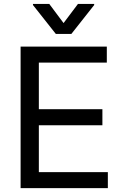

<svg xmlns="http://www.w3.org/2000/svg" viewBox="-20 -967 639 987"><path d="M85.9 0H534.4V-82H179.7V-323.2H506.4V-405.5H179.7V-645.2H529.1V-727.3H85.9ZM149.5 -941.1 267 -792.6H346.9L464.1 -941.1V-946.7H380.7L306.8 -848.4L233.3 -946.7H149.5Z"/></svg>

Font: GiG Sans Text
Style: Regular
Weight: 400
Designer: Andreas Faust
Version: Version 1.100;FEAKit 1.0